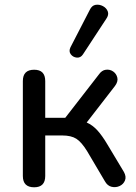

<svg xmlns="http://www.w3.org/2000/svg" viewBox="-20 -788 577 815"><path d="M332 -557Q322 -542 306 -543.5Q290 -545 280.5 -557.5Q271 -570 279 -587L361 -746Q370 -765 386 -767.5Q402 -770 417 -762Q432 -754 437.5 -739.5Q443 -725 431 -708ZM125 7Q77 7 77 -41V-444Q77 -492 125 -492Q172 -492 172 -444V-288H257L399 -471Q412 -490 429.5 -492Q447 -494 460.5 -484.5Q474 -475 478 -458.5Q482 -442 468 -423L348 -268Q373 -257 393.5 -234.5Q414 -212 437 -173L506 -58Q517 -38 510.5 -22Q504 -6 488 1.5Q472 9 454 5Q436 1 425 -19L350 -146Q326 -185 304 -199Q282 -213 244 -213H172V-41Q172 7 125 7Z"/></svg>

Font: Chiron GoRound TC
Style: Regular
Weight: 400
Designer: Ryoko NISHIZUKA 西塚涼子 (kana, bopomofo & ideographs); Paul D. Hunt (Latin, Greek & Cyrillic); Sandoll Communications 산돌커뮤니
Foundry: Adobe
Version: Version 1.000;hotconv 1.1.1;makeotfexe 2.6.0